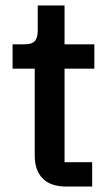

<svg xmlns="http://www.w3.org/2000/svg" viewBox="-20 -682 405 702"><path d="M222 0Q165 0 136 -29.5Q107 -59 107 -113V-431H26V-520H70Q97 -520 107.5 -532Q118 -544 118 -571V-662H216V-520H325V-431H216V-89H317V0Z"/></svg>

Font: IBM Plex Sans Thai Medm
Style: Regular
Weight: 500
Designer: Mike Abbink, Paul van der Laan, Pieter van Rosmalen, Ben Mitchell, Mark Frömberg
Foundry: Bold Monday
Version: Version 1.2